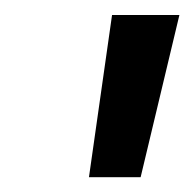

<svg xmlns="http://www.w3.org/2000/svg" viewBox="-20 -708 259 256"><path d="M219.2 -688 167.5 -471.7H98.6L129.4 -688Z"/></svg>

Font: Arimo
Style: Italic
Weight: 400
Italic angle: -12°
Designer: Steve Matteson
Foundry: Monotype Imaging Inc.
Version: Version 1.33